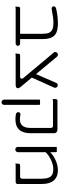

<svg xmlns="http://www.w3.org/2000/svg" viewBox="864 -1478 792 2561"><g transform="rotate(90 1260.5 -197.0)"><path d="M68.8 -3.9Q79.6 -9.3 90.8 -9.3H559.6Q573.2 -9.3 581.8 -17.8Q590.3 -26.4 590.3 -39.1Q590.3 -52.2 581.5 -60.5Q573.2 -68.8 559.6 -68.8H500.5V-368.2Q500.5 -443.8 479.5 -488.8Q459 -532.2 414.6 -552.2Q369.6 -572.8 290 -572.8Q194.8 -572.8 92.3 -548.8Q79.6 -545.4 71.8 -536.9Q64 -528.3 64 -517.6Q64 -511.2 65.2 -508.3Q66.4 -505.4 66.9 -503.9Q69.8 -499 74.7 -495.6Q84 -489.3 94.7 -489.3Q97.7 -489.3 100.6 -489.7Q173.3 -503.4 211.4 -508.3Q249.5 -513.2 286.1 -513.2Q339.8 -513.2 370.6 -499.5Q403.3 -485.4 416.5 -454.1Q430.2 -423.8 430.2 -368.2V-68.8H90.8Q82 -68.8 77.1 -64Q68.8 -55.7 68.8 -31.2Z M694.8 -3.9Q705.6 -9.3 716.8 -9.3H1104.5Q1144.5 -9.3 1152.8 -25.9Q1156.7 -35.2 1156.7 -39.1Q1156.7 -54.7 1142.6 -71.3L1014.2 -225.1L1147 -519.5Q1150.9 -530.3 1150.9 -536.1Q1150.9 -542 1147 -552.2Q1139.6 -564.5 1129.4 -568.4Q1123.5 -570.8 1115.5 -570.8Q1107.4 -570.8 1101.6 -566.9L1100.1 -565.9Q1095.7 -564.5 1092.3 -561Q1088.9 -557.6 1085.4 -550.3L967.8 -281.2Q736.3 -559.6 735.8 -560.5Q724.6 -572.8 708 -572.8Q698.7 -572.8 688 -565.9Q673.3 -552.7 673.3 -537.1Q673.3 -528.8 681.2 -517.1L1021.5 -110.4Q1029.8 -100.6 1029.8 -89.8Q1029.8 -77.6 1018.1 -71.8Q1011.7 -68.8 1002.9 -68.8H716.8Q708 -68.8 703.1 -64Q694.8 -55.7 694.8 -31.2Z M1310.1 -334.5Q1308.1 -328.1 1308.1 -312.5V143.6Q1308.1 157.7 1318.8 168.5Q1329.6 179.2 1343.8 179.2Q1357.9 179.2 1368.2 168.5Q1378.4 158.2 1378.4 143.6V-312.5Q1378.4 -326.7 1376.5 -334.5ZM1300.3 -502Q1311 -507.3 1322.3 -507.3H1656.2Q1674.3 -507.3 1681.6 -494.6Q1686 -487.8 1686 -477.5V-208Q1686 -91.8 1608.4 -70.3Q1591.8 -65.9 1572.3 -65.9Q1542 -65.9 1509.3 -73.2Q1506.8 -73.7 1503.9 -73.7Q1493.2 -73.7 1484.1 -64.7Q1475.1 -55.7 1475.1 -44.4Q1475.1 -31.7 1483.9 -22.9Q1491.2 -15.6 1503.4 -12.7Q1533.2 -6.3 1572.3 -6.3Q1663.6 -6.3 1710 -56.9Q1756.3 -107.4 1756.3 -208V-524.4Q1756.3 -542.5 1742.4 -554.7Q1728.5 -566.9 1707 -566.9H1322.3Q1313.5 -566.9 1308.6 -562Q1300.3 -553.7 1300.3 -529.3Z M1973.6 -4.4Q1988.3 -4.4 1998.8 -14.9Q2009.3 -25.4 2009.3 -39.1V-409.7Q2013.2 -413.6 2014.6 -414.6Q2052.2 -452.6 2115.2 -481.9Q2178.2 -511.2 2233.4 -511.2Q2284.2 -511.2 2311.5 -495.1Q2340.3 -478.5 2352.5 -441.4Q2363.8 -404.8 2363.8 -340.8V-98.6Q2363.8 -80.6 2351.1 -73.2Q2344.2 -68.8 2334 -68.8H2183.6Q2174.8 -68.8 2169.9 -64Q2161.6 -55.7 2161.6 -31.2V-3.9Q2172.4 -9.3 2183.6 -9.3H2403.3Q2423.8 -9.3 2430.7 -22.5Q2434.1 -28.8 2434.1 -39.1V-350.6Q2434.1 -471.2 2378.4 -526.9Q2332.5 -572.8 2249 -572.8Q2190.4 -572.8 2128.2 -547.1Q2065.9 -521.5 2026.4 -485.4L2009.3 -470.2V-536.1Q2009.3 -550.3 2007.3 -558.1H1940.9Q1939 -549.8 1939 -536.1V-39.1Q1939 -24.9 1949.2 -14.6Q1959.5 -4.4 1973.6 -4.4Z"/></g></svg>

Font: YuPearl-ExtraLight
Style: ExtraLight
Weight: 200
Designer: Max Yao
Foundry: Max-Everyday
Version: Version 1.011; ttfautohint (v1.8.3)